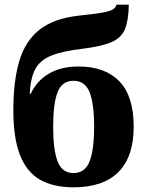

<svg xmlns="http://www.w3.org/2000/svg" viewBox="-20 -790 621 820"><path d="M294 10Q208 10 151 -22.5Q94 -55 65.5 -127.5Q37 -200 37 -319Q37 -444 62.5 -529.5Q88 -615 148.5 -663Q209 -711 315 -723Q383 -730 416.5 -736Q450 -742 462.5 -750Q475 -758 477 -770H530Q529 -704 514 -666.5Q499 -629 457 -610.5Q415 -592 334 -582Q247 -572 199 -552.5Q151 -533 130.5 -494.5Q110 -456 107 -389H111Q136 -444 188 -475Q240 -506 315 -506Q429 -506 490 -442.5Q551 -379 551 -249Q551 -121 486 -55.5Q421 10 294 10ZM294 -51Q343 -51 362.5 -100.5Q382 -150 382 -249Q382 -348 362.5 -396.5Q343 -445 294 -445Q245 -445 226 -396.5Q207 -348 207 -249Q207 -150 226 -100.5Q245 -51 294 -51Z"/></svg>

Font: Noto Serif SemiCondensed ExtraBold
Style: Regular
Weight: 800
Width: 4
Designer: Monotype Design Team
Foundry: Monotype Imaging Inc.
Version: Version 2.015